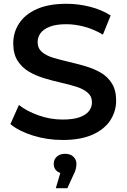

<svg xmlns="http://www.w3.org/2000/svg" viewBox="-20 -730 669 1015"><path d="M311 10Q229 10 154 -13.5Q79 -37 35 -74L80 -175Q122 -142 184 -120Q246 -98 311 -98Q366 -98 400 -110Q434 -122 450 -142.5Q466 -163 466 -189Q466 -221 443 -240.5Q420 -260 383.5 -271.5Q347 -283 302.5 -293Q258 -303 213.5 -316.5Q169 -330 132.5 -351.5Q96 -373 73 -409Q50 -445 50 -501Q50 -558 80.5 -605.5Q111 -653 173.5 -681.5Q236 -710 332 -710Q395 -710 457 -694Q519 -678 565 -648L524 -547Q477 -575 427 -588.5Q377 -602 331 -602Q277 -602 243.5 -589Q210 -576 194.5 -555Q179 -534 179 -507Q179 -475 201.5 -455.5Q224 -436 260.5 -425Q297 -414 342 -403.5Q387 -393 431.5 -380Q476 -367 512.5 -346Q549 -325 571.5 -289Q594 -253 594 -198Q594 -142 563.5 -94.5Q533 -47 470 -18.5Q407 10 311 10ZM275 265 311 143 324 188Q296 188 280 174Q264 160 264 136Q264 113 280.5 98Q297 83 324 83Q352 83 368 98.5Q384 114 384 136Q384 148 381 162Q378 176 368 195L336 265Z"/></svg>

Font: MOST Montserrat SemiBold
Style: Regular
Weight: 600
Designer: Julieta Ulanovsky
Foundry: Julieta Ulanovsky
Version: Version 8.000;March 11, 2024;FontCreator 15.0.0.2926 64-bit